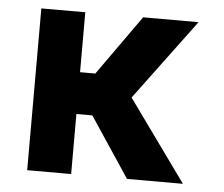

<svg xmlns="http://www.w3.org/2000/svg" viewBox="-44 -579 731 627"><g transform="rotate(5 322.0 -265.0)"><path d="M211 0H66.9V-530.3H211ZM334.3 -196.8H185.8L168 -333.8H261.1L400.6 -530.3H582.3ZM252.2 -213.5 370.6 -287.3 577.4 0H394.1Z"/></g></svg>

Font: Pretendard GOV Variable
Style: Regular
Weight: 400
Designer: Base glyphs from Inter by Rasmus Andersson; Hangul glyphs from Noto Sans CJK(Source Han Sans) by Jang Soo-young and Kang
Foundry: Kil Hyung-jin
Version: Version 1.307;Glyphs 3.2 (3192)